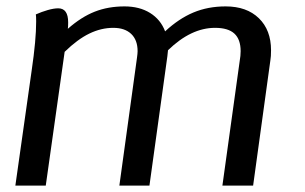

<svg xmlns="http://www.w3.org/2000/svg" viewBox="-20 -580 952 600"><path d="M827 -423Q827 -403 825 -392L771 0H675L729 -389Q732 -406 732 -420Q732 -457 712.5 -475Q693 -493 652 -493Q577 -493 505 -423L503 -404L447 0H353L408 -399Q410 -413 410 -420Q410 -455 390 -474Q370 -493 334 -493Q296 -493 259 -475Q222 -457 182 -418L123 0H28L79 -360Q93 -455 93 -513Q93 -530 92 -535Q110 -543 129 -548.5Q148 -554 162 -554Q193 -554 193 -510Q193 -497 192 -490Q234 -527 276 -543.5Q318 -560 369 -560Q416 -560 449 -539.5Q482 -519 496 -482Q539 -522 584.5 -541Q630 -560 685 -560Q751 -560 789 -523Q827 -486 827 -423Z"/></svg>

Font: Krub Medium
Style: Italic
Weight: 500
Italic angle: -8°
Designer: Ekaluck Peanpanawate
Foundry: Cadson Demak Co.,Ltd.
Version: Version 1.000; ttfautohint (v1.6)